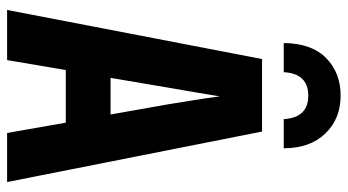

<svg xmlns="http://www.w3.org/2000/svg" viewBox="-239 -739 978 540"><g transform="rotate(90 250.0 -469.0)"><path d="M354 0H492L350 -717H146L8 0H149L177 -165H325ZM227 -456Q232 -484 239 -525.5Q246 -567 251 -598Q255 -567 261.5 -526.5Q268 -486 273 -455L302 -291H199ZM249 -938Q314 -938 355.5 -895Q397 -852 397 -778H315Q311 -847 249 -847Q187 -847 183 -778H101Q102 -857 143.5 -897.5Q185 -938 249 -938Z"/></g></svg>

Font: Noto Sans Mono Condensed Extra
Style: Regular
Weight: 800
Width: 3
Designer: Monotype Design Team
Foundry: Monotype Imaging Inc.
Version: Version 1.900